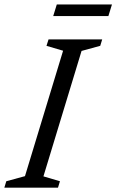

<svg xmlns="http://www.w3.org/2000/svg" viewBox="-38 -864 536 884"><path d="M252.5 -630.5 176 -653 185.5 -682.5H432.5L423.5 -653L337.5 -629.5L162 -52L238 -29.5L229 0H-18L-9 -29.5L77 -53ZM207 -790 223.5 -843.5H477.5L461 -790Z"/></svg>

Font: Newsreader
Style: Italic
Weight: 400
Italic angle: -17°
Designer: Hugues Gentile
Foundry: Production Type
Version: Version 1.003